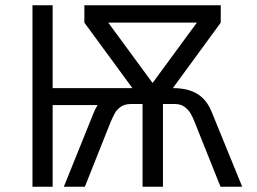

<svg xmlns="http://www.w3.org/2000/svg" viewBox="-20 -710 976 730"><path d="M900.9 0H818.4L720.2 -245.6Q712.9 -264.6 704.8 -278.3Q696.8 -292 682.4 -303.2Q668 -314.5 645 -314.5H599.6V0H522V-314.5H477.1Q453.6 -314.5 438.5 -303.5Q423.3 -292.5 416.3 -279.1Q409.2 -265.6 400.4 -245.6L302.7 0H222.7L335.4 -279.3Q340.8 -293.9 351.1 -310.5H180.2V0H103.5V-689.9H180.2V-375H483.4L300.8 -624V-689.9H819.3V-624L637.2 -375Q693.4 -375 729.5 -353.5Q765.6 -332 784.7 -284.7ZM560.1 -394.5 728.5 -624H391.6Z"/></svg>

Font: Acari Sans
Style: Regular
Weight: 400
Designer: Alfredo Marco Pradil and Stefan Peev
Foundry: Hanken Design Co.
Version: Version 1.045;February 4, 2021;FontCreator 13.0.0.2655 64-bi